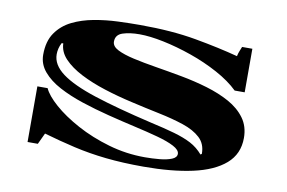

<svg xmlns="http://www.w3.org/2000/svg" viewBox="-67 -693 1239 829"><g transform="rotate(10 552.5 -278.0)"><path d="M605 22Q514 22 439.5 14Q365 6 298 -9.5Q231 -25 162 -45L139 4H94V-240H139Q152 -210 195 -172Q238 -134 302.5 -99Q367 -64 444.5 -41.5Q522 -19 604 -19Q636 -19 668 -22Q700 -25 721 -33.5Q742 -42 742 -58Q742 -75 714.5 -89.5Q687 -104 641 -116.5Q595 -129 537.5 -142Q480 -155 418.5 -170.5Q357 -186 299.5 -205Q242 -224 196 -248.5Q150 -273 122.5 -305.5Q95 -338 95 -379Q95 -438 121 -475.5Q147 -513 189.5 -534Q232 -555 284 -564.5Q336 -574 388.5 -576Q441 -578 485 -578Q624 -578 730.5 -559Q837 -540 920 -518Q923 -532 927.5 -542.5Q932 -553 935 -561H980V-370H936Q899 -406 842 -437Q785 -468 720.5 -490.5Q656 -513 595.5 -525.5Q535 -538 490 -538Q447 -538 416.5 -528Q386 -518 386 -488Q386 -467 412.5 -453.5Q439 -440 483.5 -430Q528 -420 583.5 -411Q639 -402 698.5 -391Q758 -380 813.5 -363.5Q869 -347 913.5 -322.5Q958 -298 984.5 -262Q1011 -226 1011 -175Q1011 -105 961 -61.5Q911 -18 820 2Q729 22 605 22ZM839 -72Q839 -74 841.5 -74.5Q844 -75 844 -77Q844 -120 816 -146Q788 -172 740 -188Q692 -204 631.5 -216.5Q571 -229 506 -244Q444 -258 384.5 -277Q325 -296 277.5 -320.5Q230 -345 201.5 -375Q173 -405 172 -442H165Q158 -429 155 -416Q152 -403 152 -391Q152 -345 201 -308.5Q250 -272 350 -239.5Q450 -207 604 -171Q667 -157 710.5 -144.5Q754 -132 784.5 -116Q815 -100 839 -72Z"/></g></svg>

Font: Diplomata SC
Style: Regular
Weight: 400
Designer: Eduardo Rodriguez Tunni
Foundry: Eduardo Rodriguez Tunni
Version: Version 1.002; ttfautohint (v1.8.4.7-5d5b);gftools[0.9.23]